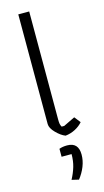

<svg xmlns="http://www.w3.org/2000/svg" viewBox="-138 -713 545 1003"><g transform="rotate(-15 134.0 -211.0)"><path d="M74 -76V-669H133V-86Q133 -70 134.5 -61.5Q136 -53 141 -44H155L217 -74L243 -41Q227 -22 202 -9Q177 4 149 7Q125 -2 99.5 -28Q74 -54 74 -76ZM119 238Q136 206 145 175.5Q154 145 154 108H100V65Q118 58 143 58Q204 58 204 124Q204 156 191.5 187.5Q179 219 157 247Z"/></g></svg>

Font: Athiti
Style: Regular
Weight: 400
Designer: CadsonDemak Team
Foundry: CadsonDemak
Version: Version 1.032